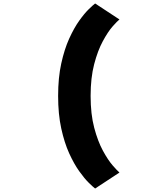

<svg xmlns="http://www.w3.org/2000/svg" viewBox="-20 -846 890 1105"><path d="M527.5 239Q516 230.5 491 206Q466 181.5 436 139.5Q406 97.5 378.2 36.5Q350.5 -24.5 332.5 -106.8Q314.5 -189 314.5 -294Q314.5 -398.5 332.5 -480.5Q350.5 -562.5 378.2 -623.8Q406 -685 436 -727Q466 -769 491 -793.2Q516 -817.5 527.5 -826L667.5 -734Q655 -724.5 628 -693.8Q601 -663 571.8 -609Q542.5 -555 522 -476.8Q501.5 -398.5 501.5 -294Q501.5 -189 522.2 -110.8Q543 -32.5 572.2 21.2Q601.5 75 628.2 105.8Q655 136.5 667.5 147Z"/></svg>

Font: Trispace SemiExpanded ExtraBold
Style: Regular
Weight: 800
Width: 6
Designer: Tyler Finck
Foundry: Etcetera Type Company
Version: Version 1.210; ttfautohint (v1.8.3)